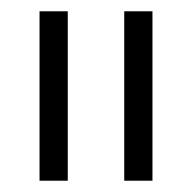

<svg xmlns="http://www.w3.org/2000/svg" viewBox="-20 -720 340 340"><path d="M200 -400H250V-700H200ZM50 -400H100V-700H50Z"/></svg>

Font: LS-VG5000 Light
Style: Regular
Weight: 400
Designer: Justin Bihan, 2021
Foundry: Justin Bihan, 2021
Version: Version 1.000;Glyphs 3.1.2 (3151)